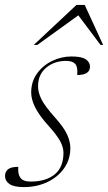

<svg xmlns="http://www.w3.org/2000/svg" viewBox="-34 -752 440 782"><path d="M40.5 -72.5Q38 -43 49 -28Q60 -12.5 91 -12.5Q153 -12.5 188.8 -41.8Q224.5 -71 224.5 -130Q224.5 -151.5 211.5 -176.2Q198.5 -201 161.5 -242Q124.5 -283.5 108.8 -315.5Q93 -347.5 93 -375Q93 -419.5 116.8 -452.5Q140.5 -485.5 178.2 -503.8Q216 -522 257.5 -522Q299 -522 315.8 -510.2Q332.5 -498.5 332.5 -480.5Q332.5 -446.5 280.5 -446.5Q283.5 -479.5 272.5 -491.5Q261.5 -504 235.5 -504Q187 -504 154 -476.2Q121 -448.5 121 -400.5Q121 -376 134.2 -348.8Q147.5 -321.5 187 -277Q226.5 -233 239.5 -203.8Q252.5 -174.5 252.5 -149.5Q252.5 -102.5 227 -66.5Q201.5 -30.5 158.5 -10.2Q115.5 10 63 10Q22.5 10 4.5 -2.5Q-13.5 -15 -13.5 -35.5Q-13.5 -52.5 -1.2 -62.5Q11 -72.5 40.5 -72.5ZM103.5 -569 277.5 -732H311L386 -569H375.5L285 -689.5L118 -569Z"/></svg>

Font: Newsreader Display ExtraLight
Style: Italic
Weight: 275
Italic angle: -17°
Designer: Hugues Gentile
Foundry: Production Type
Version: Version 1.001